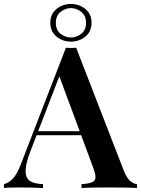

<svg xmlns="http://www.w3.org/2000/svg" viewBox="-33 -953 714 973"><path d="M353 -711 596 -84Q611 -48 628.5 -34.5Q646 -21 661 -20V0Q635 -2 598.5 -2.5Q562 -3 524 -3Q480 -3 442 -2.5Q404 -2 380 0V-20Q431 -22 445 -37.5Q459 -53 439 -104L263 -579L281 -601L121 -186Q102 -136 98 -104Q94 -72 103 -54Q112 -36 133 -28.5Q154 -21 185 -20V0Q153 -2 123 -2.5Q93 -3 63 -3Q41 -3 21.5 -2.5Q2 -2 -13 0V-20Q9 -25 30.5 -46Q52 -67 72 -119L301 -711Q313 -710 327 -710Q341 -710 353 -711ZM440 -288V-268H142L152 -288ZM326 -933Q368 -933 399.5 -907.5Q431 -882 431 -838Q431 -793 399.5 -767.5Q368 -742 326 -742Q285 -742 253.5 -767.5Q222 -793 222 -838Q222 -882 253.5 -907.5Q285 -933 326 -933ZM326 -912Q299 -912 274.5 -893Q250 -874 250 -837Q250 -800 274.5 -781.5Q299 -763 326 -763Q354 -763 378.5 -781.5Q403 -800 403 -837Q403 -874 378.5 -893Q354 -912 326 -912Z"/></svg>

Font: Playfair Display SemiBold
Style: Regular
Weight: 600
Designer: Claus Eggers Sørensen
Foundry: Claus Eggers Sørensen
Version: Version 1.203